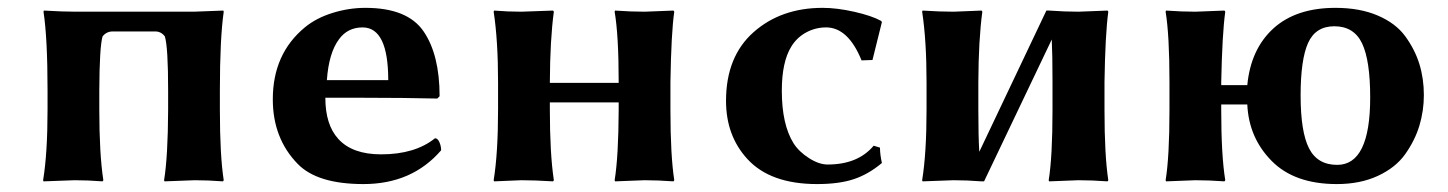

<svg xmlns="http://www.w3.org/2000/svg" viewBox="-20 -459 3687 489"><path d="M540 -229V-179.2Q540 -63 549.8 0L547.9 2.9Q509.8 0 476.1 0Q476.1 0 398.9 2.9L397.9 0Q407.7 -60.1 408.2 -179.2V-229Q408.2 -338.9 399.9 -366.2Q390.1 -379.4 374 -378.9H267.1Q251 -378.9 241.2 -366.2Q233.4 -339.4 232.9 -229V-180.2Q232.9 -67.4 243.2 0L241.2 2.9Q204.1 0 169.9 0Q169.9 0 90.8 2.9L89.8 0Q101.1 -68.8 101.1 -180.2V-229Q101.1 -361.8 90.8 -429.2L91.8 -432.1Q139.6 -429.2 173.8 -429.2H473.1Q473.1 -429.2 548.8 -432.1L549.8 -429.2Q540 -360.8 540 -229Z M812.5 -254.9H968.8Q968.8 -388.7 903.8 -389.2Q865.2 -389.2 843.3 -358.9Q817.4 -324.2 812.5 -254.9ZM1087.9 -106.9Q1094.7 -106.9 1099.1 -96.9Q1103.5 -86.9 1103.5 -76.2Q1029.3 9.8 905.8 9.8Q787.6 9.8 737.8 -42Q674.8 -106.9 674.8 -206.1Q674.8 -321.8 756.3 -389.2Q785.2 -413.1 826.7 -426Q868.2 -439 910.6 -439Q1017.6 -439 1058.6 -379.4Q1099.6 -319.8 1099.6 -213.9L1093.8 -208Q1007.8 -210 908.2 -210H808.6Q808.6 -141.1 841.8 -105Q877.4 -65.9 950.7 -65.9Q1037.1 -65.9 1087.9 -106.9Z M1687.5 -250V-179.2Q1687.5 -63 1697.3 0L1695.3 2.9Q1655.3 0 1621.6 0Q1621.6 0 1546.4 2.9L1545.4 0Q1555.2 -60.1 1555.7 -179.2V-198.2H1380.4V-180.2Q1380.4 -67.4 1390.6 0L1388.7 2.9Q1341.8 0 1307.6 0Q1307.6 0 1238.3 2.9L1237.3 0Q1248.5 -68.8 1248.5 -180.2V-249Q1248.5 -356 1237.3 -429.2L1238.3 -432.1Q1272.5 -429.2 1307.6 -429.2Q1307.6 -429.2 1388.7 -432.1L1390.6 -429.2Q1380.9 -358.4 1380.4 -249V-248H1555.7V-250Q1555.7 -369.1 1545.4 -429.2L1546.4 -432.1Q1586.4 -429.2 1621.6 -429.2Q1621.6 -429.2 1695.3 -432.1L1697.3 -429.2Q1689.5 -376 1687.5 -250Z M2084 -389.2Q2057.1 -389.2 2033.4 -376.5Q2009.8 -363.8 1995.6 -340.8Q1971.2 -301.8 1971.2 -228Q1971.2 -142.1 2001 -94.2Q2015.1 -72.3 2040.5 -56.2Q2065.9 -40 2087.9 -40Q2165 -40 2205.1 -87.9L2221.2 -83Q2221.2 -65.9 2226.1 -43.9Q2191.9 -15.1 2154.5 -2.7Q2117.2 9.8 2061 9.8Q1941.9 9.8 1883.3 -54.2Q1829.1 -113.3 1829.1 -202.1Q1829.1 -314.9 1899.2 -377Q1969.2 -439 2075.2 -439Q2111.3 -439 2155.8 -429Q2200.2 -418.9 2224.1 -405.8L2226.1 -402.8L2202.1 -306.2L2174.3 -305.2Q2140.1 -389.2 2084 -389.2Z M2480 2.9Q2442.9 0 2408.7 0Q2408.7 0 2329.6 2.9L2328.6 0Q2339.8 -68.8 2339.8 -180.2V-249Q2339.8 -356 2328.6 -429.2L2329.6 -432.1Q2373.5 -429.2 2408.7 -429.2Q2408.7 -429.2 2480 -432.1L2481.9 -429.2Q2472.2 -358.4 2471.7 -249V-180.2Q2471.7 -111.8 2474.1 -72.3L2645 -432.1H2651.9Q2691.9 -429.2 2726.6 -429.2Q2726.6 -429.2 2800.8 -432.1L2802.7 -429.2Q2794.9 -372.1 2793 -250V-179.2Q2793 -63 2802.7 0L2800.8 2.9Q2760.7 0 2726.6 0Q2726.6 0 2651.9 2.9L2650.9 0Q2660.6 -60.1 2660.6 -179.2V-250Q2660.6 -320.8 2658.7 -358.4L2486.3 2.9Z M3378.4 -392.1Q3330.6 -392.1 3311.5 -349.6Q3292.5 -307.1 3292.5 -215.8Q3292.5 -123 3314 -81.1Q3335.4 -39.1 3385.7 -39.1Q3469.7 -39.1 3469.7 -210.9Q3469.7 -305.2 3449 -348.6Q3428.2 -392.1 3378.4 -392.1ZM2958.5 -250Q2958.5 -369.1 2948.7 -429.2L2949.7 -432.1Q2989.7 -429.2 3024.4 -429.2L3098.6 -432.1L3100.6 -429.2Q3092.8 -373 3090.3 -250V-242.2H3156.7Q3165.5 -334 3223.1 -386.5Q3280.8 -439 3381.3 -439Q3443.4 -439 3489 -419.4Q3534.7 -399.9 3559.1 -366.5Q3583.5 -333 3595 -295.9Q3606.4 -258.8 3606.4 -216.8Q3606.4 -176.8 3595 -138.9Q3583.5 -101.1 3559.1 -66.7Q3534.7 -32.2 3489.5 -11.2Q3444.3 9.8 3384.8 9.8Q3276.9 9.8 3218.8 -49.1Q3160.6 -107.9 3156.7 -192.9H3090.3V-179.2Q3090.3 -63 3100.6 0L3098.6 2.9Q3058.6 0 3024.4 0L2949.7 2.9L2948.7 0Q2958.5 -60.1 2958.5 -179.2Z"/></svg>

Font: Linux Biolinum
Style: Bold
Weight: 700
Designer: Philipp H. Poll
Foundry: Philipp H. Poll
Version: Version 1.3.2 ; ttfautohint (v0.9)